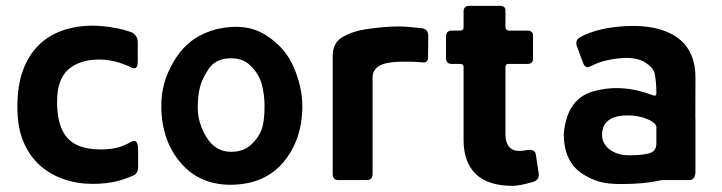

<svg xmlns="http://www.w3.org/2000/svg" viewBox="-20 -605 2424 645"><path d="M290.7 12.7Q240.3 12.7 194.3 -3Q148.3 -18.7 113.5 -50Q78.7 -81.3 58.5 -129.3Q38.3 -177.3 38.3 -246Q38.3 -318 57.2 -368.8Q76 -419.7 109.5 -452.8Q143 -486 189.3 -502.3Q235.7 -518.7 289.3 -518.7Q329.3 -518.7 371.3 -510.3Q400 -504.7 423.3 -496Q442.7 -484.3 442.7 -464V-396.3Q442 -364.3 415.3 -381.3Q402.7 -387.3 380 -394.7Q347.7 -405 312.7 -405Q248.3 -405 210 -372Q171.7 -339 171.7 -262.7Q171.7 -181.3 205.7 -142.2Q239.7 -103 318.7 -103Q349 -103 375.3 -109.3Q400.3 -116.7 419.7 -128Q444 -142.7 444 -101V-45Q444 -23 428.7 -15.7Q402.3 -4 376 3Q338.7 12.7 290.7 12.7Z M752.7 15.7Q644.7 15 581 -65.2Q517.3 -145.3 522.3 -266.7Q525.7 -342.3 573.5 -414Q621.3 -485.7 710.3 -507.7Q805.7 -529 871.7 -487.8Q937.7 -446.7 966.7 -379.5Q995.7 -312.3 995.7 -246.7Q995 -134.7 931.5 -59.5Q868 15.7 752.7 15.7ZM755.7 -95Q797.3 -95 822.5 -118Q847.7 -141 858.2 -168Q868.7 -195 868.7 -248Q868.7 -288 859.2 -322.3Q849.7 -356.7 822 -384.2Q794.3 -411.7 747.7 -409Q703 -406 680.8 -373.3Q658.7 -340.7 651.5 -311.2Q644.3 -281.7 644.3 -244Q644.3 -191 674.2 -143.2Q704 -95.3 755.7 -95Z M1097.7 -20.7V-417.3Q1097.7 -463.3 1133.7 -482.3Q1164.7 -499.7 1208.3 -506.7Q1252.3 -513.3 1297.3 -515.7Q1327 -517 1352.2 -514.7Q1377.3 -512.3 1400.7 -509.7Q1418.7 -505.3 1418.7 -484L1418 -413Q1418 -393.7 1400.3 -395.3Q1357 -399.3 1315 -397.3Q1231.7 -394 1231.7 -345V-20.3Q1231.7 0 1211.3 0H1116.7Q1097.7 0 1097.7 -20.7Z M1537.3 -135V-380.3Q1537.3 -389.7 1526.3 -390.3H1497.7Q1478.3 -390.3 1478.3 -409.7V-483Q1479 -502.3 1497.7 -502.3H1525Q1538.3 -502.3 1537.3 -514.7V-566Q1537.3 -585.3 1556.7 -585.3H1660.3Q1679 -585.3 1678 -567.3V-514.3Q1679 -502.3 1688.7 -502.3H1753Q1771 -501.7 1770.7 -483V-409.7Q1771.3 -390.3 1752.3 -390.3H1689.3Q1678.7 -391 1678 -380.7V-154Q1678 -126.3 1690 -112.2Q1702 -98 1722.7 -98Q1736.3 -98 1747.3 -100.3Q1777 -106 1780 -86.3L1789.7 -22.3Q1793 -1 1771 6Q1725.7 19.3 1702 19.3Q1619.3 19.3 1578.3 -20.5Q1537.3 -60.3 1537.3 -135Z M2164 -200.7Q2135 -214.7 2103.7 -216.7Q2055.7 -220 2029.5 -204.3Q2003.3 -188.7 2002.7 -154.7Q2001.3 -133.7 2014.5 -116.3Q2027.7 -99 2048.8 -91.2Q2070 -83.3 2090.3 -83.3Q2140.3 -83.3 2162.7 -90.5Q2185 -97.7 2185 -122.3V-178.7Q2185 -188.7 2164 -200.7ZM2315.7 -137Q2311.7 -71.3 2279.2 -40Q2246.7 -8.7 2192.7 2.3Q2138.7 13.3 2065.7 13.3Q2022 13.3 1993.2 5.2Q1964.3 -3 1935.3 -22Q1906.3 -41 1890.2 -73.8Q1874 -106.7 1874 -157Q1880 -213 1900.5 -245Q1921 -277 1954.2 -291.3Q1987.3 -305.7 2039 -309Q2079.3 -309.7 2110.3 -303.3Q2141.3 -297 2175.3 -284.3Q2184 -281 2185 -290.7Q2185.3 -327 2179.3 -358Q2175 -378.7 2142.3 -398.3Q2115 -412.3 2073.3 -410.3Q2038 -407.7 2007.7 -399.7Q1987.3 -394 1964 -382.3Q1946.3 -373 1938.7 -393.7L1917 -452.3Q1912.3 -472.3 1931.3 -481.3Q1956 -495 1993.3 -504.7Q2046.7 -518 2110.7 -518Q2133.7 -518 2161.3 -514Q2189 -510 2216.3 -499.7Q2243.7 -489.3 2266.5 -470Q2289.3 -450.7 2302.8 -419.2Q2316.3 -387.7 2316.3 -344ZM2189.7 -206.7H2316.3V-28Q2315.7 0 2294.7 0H2206Q2188 0 2188 -20.7Z"/></svg>

Font: Vivano Light
Style: Regular
Weight: 300
Designer: Joe Prince, Josias Burgherr
Version: Version 2.064;September 19, 2022;FontCreator 14.0.0.2877 64-